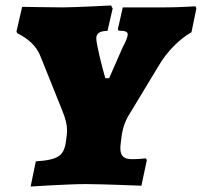

<svg xmlns="http://www.w3.org/2000/svg" viewBox="-20 -673 738 702"><path d="M332 -533C332 -551 345 -560 373 -560L392 -642L386 -653C386 -653 253 -646 209 -646C177 -646 61 -648 61 -648L40 -557L44 -551C83 -532 114 -504 128 -467L208 -268C220 -238 225 -218 225 -198C225 -191 225 -185 224 -178L222 -162C215 -103 195 -89 111 -83L92 9C92 9 230 0 293 0C350 0 497 6 497 6L517 -88L513 -94C513 -94 488 -91 463 -91C433 -91 420 -102 420 -132C420 -138 421 -146 422 -154C426 -188 429 -212 448 -247L558 -429C590 -485 637 -531 680 -555L698 -642L695 -650C695 -650 635 -646 584 -646H429L411 -567L413 -561C438 -561 447 -557 447 -547C447 -538 440 -521 429 -501L379 -387H365C351 -435 332 -514 332 -533Z"/></svg>

Font: Alegreya SC Black
Style: Italic
Weight: 900
Italic angle: -7°
Designer: Juan Pablo del Peral
Foundry: Huerta Tipografica
Version: Version 2.007;PS 002.007;hotconv 1.0.88;makeotf.lib2.5.64775